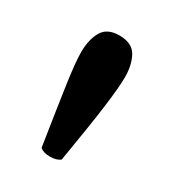

<svg xmlns="http://www.w3.org/2000/svg" viewBox="-79 -766 299 338"><g transform="rotate(30 70.0 -597.0)"><path d="M70 -474Q57 -474 50 -480Q38 -557 32 -599Q26 -641 26 -661Q26 -686 35.5 -703Q45 -720 70 -720Q96 -720 105.5 -703Q115 -686 115 -661Q115 -641 109.5 -599Q104 -557 91 -480Q84 -474 70 -474Z"/></g></svg>

Font: Petrona Medium
Style: Regular
Weight: 500
Designer: Ringo R. Seeber
Foundry: Ringo R. Seeber
Version: Version 2.001; ttfautohint (v1.8.3)